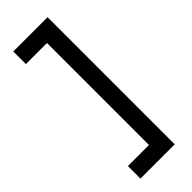

<svg xmlns="http://www.w3.org/2000/svg" viewBox="-308 -782 1025 1025"><g transform="rotate(-45 204.5 -270.0)"><path d="M219.2 -654.8H60.1V-750H318.8V210H60.1V115.2H219.2Z"/></g></svg>

Font: Aldrich
Style: Regular
Weight: 400
Designer: Matthew Desmond
Foundry: Matthew Desmond
Version: Version 1.001 2011